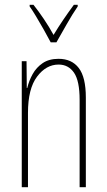

<svg xmlns="http://www.w3.org/2000/svg" viewBox="-20 -849 448 803"><path d="M225 -603Q280 -603 309.5 -564.5Q339 -526 339 -441V-66H313V-431Q313 -511 289.5 -545Q266 -579 225 -579Q173 -579 135 -528.5Q97 -478 97 -377V-66H71V-593H91L92 -481H94Q101 -511 116.5 -539Q132 -567 158.5 -585Q185 -603 225 -603ZM192 -672Q179 -697 162.5 -726Q146 -755 130.5 -781Q115 -807 104 -822V-829H120Q140 -804 163 -770Q186 -736 204 -703Q224 -736 244 -765.5Q264 -795 289 -829H305V-822Q283 -790 259.5 -748.5Q236 -707 216 -672Z"/></svg>

Font: Noto Sans Malayalam UI ExtraCondensed Thin
Style: Regular
Weight: 100
Width: 2
Designer: Jelle Bosma - Monotype Design Team
Foundry: Monotype Imaging Inc.
Version: Version 2.104; ttfautohint (v1.8.4.7-5d5b)